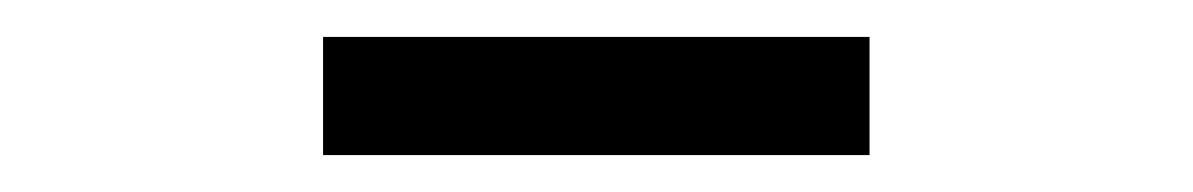

<svg xmlns="http://www.w3.org/2000/svg" viewBox="-20 -755 646 104"><path d="M155 -671H451V-735H155Z"/></svg>

Font: Microsoft YaHei
Style: Regular
Weight: 400
Designer: Ryoko NISHIZUKA 西塚涼子 (kana, bopomofo & ideographs); Paul D. Hunt (Latin, Greek & Cyrillic); Sandoll Communications 산돌커뮤니
Foundry: Adobe
Version: Version 2.001;hotconv 1.0.111;makeotfexe 2.5.65597